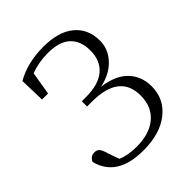

<svg xmlns="http://www.w3.org/2000/svg" viewBox="-210 -869 1009 1009"><g transform="rotate(-45 294.5 -364.0)"><path d="M81.1 -551.8 77.1 -693.4Q163.1 -743.2 282.2 -743.2Q394.5 -743.2 455.1 -692.9Q515.6 -642.6 515.6 -554.7Q515.6 -494.1 471.7 -445.8Q427.7 -397.5 348.6 -379.9Q444.3 -367.2 491.2 -317.4Q538.1 -267.6 538.1 -193.4Q538.1 -100.6 465.8 -43Q393.6 14.6 268.6 14.6Q74.2 14.6 37.1 -131.8Q49.8 -161.1 79.1 -161.1Q98.6 -161.1 108.4 -148.9Q118.2 -136.7 126 -107.4L148.4 -43.9Q192.4 -24.4 257.8 -24.4Q353.5 -24.4 408.2 -70.8Q462.9 -117.2 462.9 -200.2Q462.9 -358.4 258.8 -358.4H222.7V-397.5H252.9Q347.7 -397.5 395.5 -438.5Q443.4 -479.5 443.4 -554.7Q443.4 -626 401.9 -664.6Q360.4 -703.1 276.4 -703.1Q207 -703.1 147.5 -680.7L126 -551.8Z"/></g></svg>

Font: GenYoMin TW TTF Light
Style: Regular
Weight: 300
Version: Version 1.300